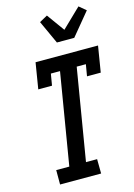

<svg xmlns="http://www.w3.org/2000/svg" viewBox="-144 -1061 793 1134"><g transform="rotate(-15 253.0 -494.0)"><path d="M77 0V-88H157L250 -647H194L182 -576H98L124 -735H506L480 -576H396L408 -647H352L259 -88H327L328 0ZM276 -815 211 -957 260 -984 338 -876 454 -988 496 -953 382 -815Z"/></g></svg>

Font: Iosevka Curly Slab Semibold
Style: Italic
Weight: 600
Italic angle: -9°
Monospace: yes
Designer: Belleve Invis
Foundry: Belleve Invis
Version: Version 22.1.2; ttfautohint (v1.8.4)